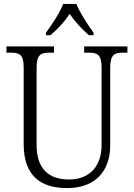

<svg xmlns="http://www.w3.org/2000/svg" viewBox="-20 -951 684 981"><path d="M215 -784V-771H238C278 -806 309 -839 336 -880C364 -839 395 -806 434 -771H458V-784C430 -822 388 -886 370 -931H303C286 -886 243 -822 215 -784ZM323 10C469 10 543 -79 543 -208V-603C543 -672 564 -682 610 -682H631V-714H410V-682H433C478 -682 499 -672 499 -605V-209C499 -113 448 -34 332 -34C233 -34 167 -85 167 -210V-603C167 -672 188 -682 234 -682H256V-714H13V-682H34C80 -682 101 -672 101 -606V-215C101 -53 187 10 323 10Z"/></svg>

Font: Noto Serif Bengali SemiCondensed Light
Style: Regular
Weight: 300
Width: 4
Designer: Juan Bruce, Universal Thirst, Indian Type Foundry and the Monotype Design Team.
Foundry: Monotype Imaging Inc.
Version: Version 2.003